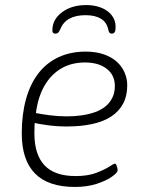

<svg xmlns="http://www.w3.org/2000/svg" viewBox="-20 -733 579 759"><path d="M276 6Q171 6 118.5 -47Q66 -100 66 -206Q66 -280 82.5 -340Q99 -400 131 -442Q163 -484 210.5 -506.5Q258 -529 319 -529Q359 -529 389.5 -518.5Q420 -508 440.5 -490Q461 -472 472 -447.5Q483 -423 483 -396Q483 -354 466.5 -323Q450 -292 419 -272Q388 -252 343.5 -242.5Q299 -233 244 -233Q206 -233 168.5 -238Q131 -243 102 -250L119 -263Q117 -249 116.5 -234.5Q116 -220 116 -205Q116 -122 156 -79.5Q196 -37 279 -37Q327 -37 360 -49.5Q393 -62 411.5 -74Q430 -86 434 -86Q438 -86 440 -81Q442 -76 443.5 -70Q445 -64 445 -59Q445 -51 423 -35Q401 -19 363 -6.5Q325 6 276 6ZM244 -273Q275 -273 303 -277Q331 -281 355 -289.5Q379 -298 396.5 -312Q414 -326 424 -346.5Q434 -367 434 -393Q434 -436 402 -461Q370 -486 316 -486Q262 -486 221.5 -462Q181 -438 155.5 -393.5Q130 -349 122 -286Q142 -282 175.5 -277.5Q209 -273 244 -273ZM321 -713Q355 -713 381.5 -702Q408 -691 422.5 -671.5Q437 -652 437 -627Q437 -611 433 -605.5Q429 -600 422 -600Q417 -600 413.5 -603Q410 -606 408 -616Q402 -645 379 -659Q356 -673 318 -673Q279 -673 254 -659Q229 -645 218 -617Q213 -606 209 -603Q205 -600 199 -600Q193 -600 190 -603Q187 -606 187 -613Q187 -656 225 -684.5Q263 -713 321 -713Z"/></svg>

Font: Asap ExtraLight
Style: Italic
Weight: 250
Italic angle: -6°
Version: Version 3.001